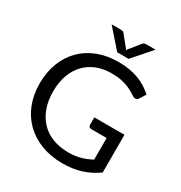

<svg xmlns="http://www.w3.org/2000/svg" viewBox="-207 -1056 1145 1213"><g transform="rotate(30 365.0 -450.0)"><path d="M673.5 -344.5V-69.5Q619.5 -30.5 558.2 -11.2Q497 8 424 8Q337.5 8 268 -18.8Q198.5 -45.5 149.2 -93.8Q100 -142 73.5 -209.5Q47 -277 47 -358Q47 -440 72.8 -507.5Q98.5 -575 146 -623.2Q193.5 -671.5 261.5 -698Q329.5 -724.5 413.5 -724.5Q456 -724.5 492.5 -718.2Q529 -712 560 -700.2Q591 -688.5 617.5 -671.8Q644 -655 667 -634L639.5 -590Q633 -580 622.8 -577.2Q612.5 -574.5 600 -582Q588 -589 572.5 -599Q557 -609 534.8 -618.2Q512.5 -627.5 482.2 -634Q452 -640.5 410.5 -640.5Q350 -640.5 301 -620.8Q252 -601 217.5 -564.2Q183 -527.5 164.5 -475.2Q146 -423 146 -358Q146 -290.5 165.2 -237.2Q184.5 -184 220.2 -146.8Q256 -109.5 307 -90Q358 -70.5 421.5 -70.5Q471.5 -70.5 510.2 -81.8Q549 -93 586 -113V-270.5H474.5Q465 -270.5 459.2 -276Q453.5 -281.5 453.5 -289.5V-344.5ZM575 -908.5 456 -773H373L254 -908.5H319Q325 -908.5 333.2 -907Q341.5 -905.5 347.5 -897L408.5 -821.5L414.5 -812.5L420.5 -821.5L481 -896.5Q487.5 -905.5 495.8 -907Q504 -908.5 510 -908.5Z"/></g></svg>

Font: Lato 2
Style: Regular
Weight: 400
Designer: Lukasz Dziedzic with Adam Twardoch and Botio Nikoltchev
Foundry: tyPoland Lukasz Dziedzic
Version: Version 2.015; 2015-08-06; http://www.latofonts.com/